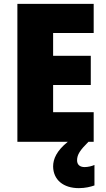

<svg xmlns="http://www.w3.org/2000/svg" viewBox="-20 -734 550 994"><path d="M379 96C379 66 395 43 438 0H465V-153H255V-294H450V-445H255V-563H465V-714H70V0H331C273 47 255 89 255 128C256 197 308 240 388 240C422 240 449 233 469 226V120C456 126 435 131 418 131C394 131 379 119 379 96Z"/></svg>

Font: Noto Sans Arabic SemCond Blk
Style: Regular
Weight: 900
Width: 4
Designer: Monotype Design Team, Nadine Chahine, Nizar Qandah and Khaled Hosny
Foundry: Monotype Imaging Inc.
Version: Version 2.012